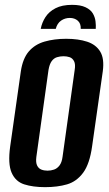

<svg xmlns="http://www.w3.org/2000/svg" viewBox="-20 -760 448 792"><path d="M277 -740Q312 -740 333 -730Q354 -720 363 -704.5Q372 -689 374 -672Q376 -655 375 -641H313Q314 -663 301 -674.5Q288 -686 268 -686Q248 -686 232 -675Q216 -664 210 -641H148Q153 -667 167.5 -689.5Q182 -712 209 -726Q236 -740 277 -740ZM166 12Q116 12 80 0.5Q44 -11 28 -47.5Q12 -84 22 -156L66 -466Q74 -519 99 -548Q124 -577 164 -588.5Q204 -600 253 -600Q303 -600 339.5 -588Q376 -576 393.5 -547Q411 -518 404 -466L360 -157Q350 -84 323 -47.5Q296 -11 256.5 0.5Q217 12 166 12ZM176 -56Q190 -56 203 -60.5Q216 -65 225.5 -77.5Q235 -90 238 -113L288 -471Q292 -495 285.5 -507.5Q279 -520 267.5 -524Q256 -528 242 -528Q228 -528 215 -524Q202 -520 193 -507.5Q184 -495 180 -471L130 -113Q127 -90 133 -77.5Q139 -65 150.5 -60.5Q162 -56 176 -56Z"/></svg>

Font: Alumni Sans Thin
Style: Bold Italic
Weight: 700
Italic angle: -8°
Version: Version 1.016